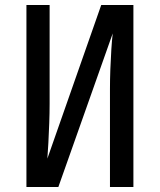

<svg xmlns="http://www.w3.org/2000/svg" viewBox="-20 -750 640 770"><path d="M86 0V-730H179V-334Q179 -297 177.5 -256Q176 -215 174 -177.5Q172 -140 170 -114L386 -730H515V0H421V-394Q421 -430 422.5 -471.5Q424 -513 426.5 -551.5Q429 -590 432 -616L214 0Z"/></svg>

Font: JetBrains Mono NL Medium
Style: Regular
Weight: 500
Monospace: yes
Designer: Philipp Nurullin, Konstantin Bulenkov
Foundry: JetBrains
Version: Version 2.305; ttfautohint (v1.8.4.7-5d5b)